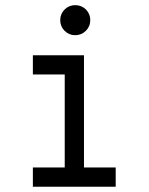

<svg xmlns="http://www.w3.org/2000/svg" viewBox="-20 -710 565 730"><path d="M265.6 -690.4Q281.7 -690.4 294.9 -682.9Q308.1 -675.3 315.7 -662.1Q323.2 -648.9 323.2 -633.3Q323.2 -609.4 306.4 -592.8Q289.6 -576.2 265.9 -576.2Q242.2 -576.2 225.6 -592.8Q209 -609.4 209 -633.3Q209 -657.2 225.6 -673.8Q242.2 -690.4 265.6 -690.4ZM105 -500H299.3V-73.2H419.9V0H105V-73.2H226.1V-426.8H105Z"/></svg>

Font: Anka/Coder Condensed
Style: Regular
Weight: 400
Width: 4
Monospace: yes
Version: Version 1.100